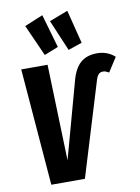

<svg xmlns="http://www.w3.org/2000/svg" viewBox="-104 -1051 815 1120"><g transform="rotate(-10 303.5 -491.5)"><path d="M51 -693H207L225 -124L347 -568Q366 -643 403.5 -676Q441 -709 502 -709Q563 -709 607 -670L553 -586Q542 -592 535 -595Q528 -598 518 -598Q502 -598 492.5 -588.5Q483 -579 476 -557L306 0H107ZM227 -983 284 -785 201 -752 118 -938ZM375 -983 425 -785 343 -757 265 -941Z"/></g></svg>

Font: Fira Sans Extra Condensed
Style: Bold Italic
Weight: 700
Width: 3
Italic angle: -8°
Designer: Carrois Corporate & Edenspiekermann AG
Foundry: Carrois Corporate GbR & Edenspiekermann AG
Version: Version 4.203